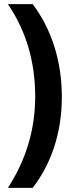

<svg xmlns="http://www.w3.org/2000/svg" viewBox="-20 -744 360 922"><path d="M277 -279C277 -454 225 -608 137 -724H18C106 -595 149 -446 149 -280C149 -119 103 27 18 158H137C226 43 277 -106 277 -279Z"/></svg>

Font: Noto Sans Arabic UI Cn
Style: Bold
Weight: 700
Width: 3
Designer: Monotype Design Team, Nadine Chahine and Nizar Qandah
Foundry: Monotype Imaging Inc.
Version: Version 2.010